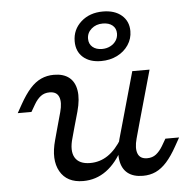

<svg xmlns="http://www.w3.org/2000/svg" viewBox="-50 -714 776 777"><g transform="rotate(-5 338.0 -325.5)"><path d="M240.3 -206.5 229 -165.3Q213.7 -113.7 230.2 -85.5Q246.8 -57.3 291.9 -57.3Q331.5 -57.3 364.1 -79.4Q396.8 -101.6 423.4 -146V-107.3Q393.5 -48.4 351.6 -17.7Q309.7 12.9 257.3 12.9Q191.1 12.9 163.7 -35.5Q136.3 -83.9 158.1 -162.1L170.2 -206.5ZM170.2 -206.5 188.7 -273.4Q199.2 -312.1 190.3 -334.3Q181.5 -356.5 152.4 -356.5Q131.5 -356.5 116.5 -345.2Q101.6 -333.9 89.5 -312.9L72.6 -283.9H16.9L36.3 -318.5Q58.1 -357.3 79 -380.6Q100 -404 123.8 -414.9Q147.6 -425.8 175.8 -425.8Q214.5 -425.8 237.5 -407.7Q260.5 -389.5 266.1 -354.4Q271.8 -319.4 258.1 -269.4L240.3 -206.5ZM435.5 -206.5 493.5 -412.9H563.7L505.6 -206.5ZM487.1 -139.5Q476.6 -100.8 485.5 -78.6Q494.4 -56.5 523.4 -56.5Q544.4 -56.5 559.3 -68.1Q574.2 -79.8 586.3 -100L603.2 -129H658.9L639.5 -94.4Q618.5 -56.5 597.2 -32.7Q575.8 -8.9 552.4 2Q529 12.9 500 12.9Q461.3 12.9 438.3 -5.2Q415.3 -23.4 409.7 -58.5Q404 -93.5 417.7 -143.5L435.5 -206.5H505.6ZM371.8 -464.5Q325.8 -464.5 298.8 -488.3Q271.8 -512.1 271.8 -553.2Q271.8 -600.8 306.9 -632.3Q341.9 -663.7 396 -663.7Q443.5 -663.7 471.8 -639.5Q500 -615.3 500 -575Q500 -544.4 483.1 -519Q466.1 -493.5 437.1 -479Q408.1 -464.5 371.8 -464.5ZM379.8 -512.9Q398.4 -512.9 413.3 -520.6Q428.2 -528.2 436.7 -541.1Q445.2 -554 445.2 -570.2Q445.2 -591.1 430.6 -603.2Q416.1 -615.3 391.1 -615.3Q363.7 -615.3 345.2 -599.2Q326.6 -583.1 326.6 -558.9Q326.6 -537.9 341.1 -525.4Q355.6 -512.9 379.8 -512.9Z"/></g></svg>

Font: Playfair 5pt SemiExpanded Light
Style: Italic
Weight: 300
Width: 6
Italic angle: -15.6°
Designer: Claus Eggers Sørensen
Foundry: Claus Eggers Sørensen
Version: Version 2.203